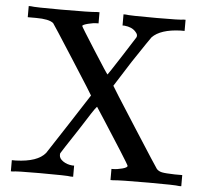

<svg xmlns="http://www.w3.org/2000/svg" viewBox="-50 -736 850 789"><g transform="rotate(5 375.0 -341.5)"><path d="M270 0Q257 -3 141 -3Q43 -3 31 0H23V-46H40Q129 -49 161 -88Q165 -94 244.5 -216Q324 -338 324 -339Q324 -341 235 -480Q146 -619 143 -622Q125 -637 71 -637H57H37V-683H46Q61 -680 172 -680Q296 -680 318 -683H329V-637H324Q307 -637 286 -631.5Q265 -626 263 -621Q263 -618 322.5 -524.5Q382 -431 384 -431Q385 -431 437 -511.5Q489 -592 489 -593Q495 -604 482 -617Q467 -634 436 -637H428V-683H437Q450 -680 566 -680Q664 -680 676 -683H684V-637H667Q585 -634 551 -599Q548 -596 478 -491Q412 -388 412 -387Q412 -385 514.5 -225Q617 -65 620 -62Q628 -53 642 -50Q656 -47 695 -46H726V0H717Q702 -3 591 -3Q468 -3 445 0H434V-46H440Q457 -46 478 -51.5Q499 -57 499 -64Q499 -67 463 -124Q427 -181 390 -238L353 -295L350 -292Q348 -290 343 -283Q338 -276 330.5 -264.5Q323 -253 312 -235.5Q301 -218 286 -195Q220 -95 219 -92Q218 -91 218 -84Q218 -70 234 -59Q250 -48 272 -46H280V0Z"/></g></svg>

Font: KaTeX_Main
Style: Regular
Weight: 400
Version: Version 1.1; ttfautohint (v1.3)